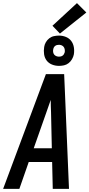

<svg xmlns="http://www.w3.org/2000/svg" viewBox="-37 -1210 573 1230"><path d="M-17 0 257 -735H374L380 -595L405 0H301L297 -172H147L87 0ZM179 -260H295L290 -490Q289 -510 288.5 -530Q288 -550 288 -570Q281 -550 274 -530Q267 -510 260 -490ZM341 -788Q317 -788 296 -796.5Q275 -805 262 -822Q249 -839 245.5 -862Q242 -885 246 -909Q248 -924 256.5 -939Q265 -954 278.5 -964.5Q292 -975 308.5 -978.5Q325 -982 341 -982Q364 -982 385 -973.5Q406 -965 419 -948Q432 -931 436 -908Q440 -885 436 -861Q433 -846 424.5 -831Q416 -816 402.5 -805.5Q389 -795 373 -791.5Q357 -788 341 -788ZM341 -847Q347 -847 353 -848.5Q359 -850 364.5 -854Q370 -858 373 -864Q376 -870 378 -876Q379 -885 377.5 -894Q376 -903 371 -909.5Q366 -916 358 -919.5Q350 -923 341 -923Q334 -923 328 -921.5Q322 -920 316.5 -916Q311 -912 308 -906Q305 -900 304 -894Q302 -885 303.5 -876Q305 -867 310 -860.5Q315 -854 323.5 -850.5Q332 -847 341 -847ZM347 -995 299 -1045 456 -1190 516 -1130Z"/></svg>

Font: Iosevka SS04 Semibold Oblique
Style: Regular
Weight: 600
Italic angle: -9°
Monospace: yes
Designer: Belleve Invis
Foundry: Belleve Invis
Version: Version 19.0.0; ttfautohint (v1.8.4)